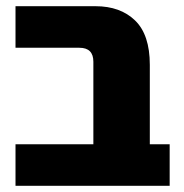

<svg xmlns="http://www.w3.org/2000/svg" viewBox="-20 -599 592 619"><path d="M463 -134H527V0H281H30V-134H281V-400Q281 -445 236 -445H30V-579H288Q368 -579 415.5 -533Q463 -487 463 -390Z"/></svg>

Font: Assistant ExtraBold
Style: Regular
Weight: 800
Designer: Hebrew By Ben Nathan, Latin by Paul Hunt
Version: Version 2.001;PS 002.001;hotconv 1.0.88;makeotf.lib2.5.64775